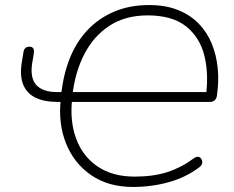

<svg xmlns="http://www.w3.org/2000/svg" viewBox="-20 -733 928 761"><path d="M507 8Q409 8 341 -39Q273 -86 241.5 -165Q210 -244 221 -341L229 -329H209Q156 -329 121.5 -345.5Q87 -362 72.5 -396.5Q58 -431 66 -483L73 -526Q76 -548 97 -548Q107 -548 111.5 -541.5Q116 -535 114 -522Q113 -515 111.5 -504.5Q110 -494 108 -486Q98 -425 123.5 -396.5Q149 -368 207 -368H233L222 -353Q230 -435 256.5 -501.5Q283 -568 328 -615Q373 -662 434 -687.5Q495 -713 571 -713Q636 -713 685 -693.5Q734 -674 767.5 -639.5Q801 -605 819.5 -559.5Q838 -514 843 -462Q848 -410 840 -356Q839 -346 835 -340Q831 -334 825 -331.5Q819 -329 810 -329H256L266 -341Q256 -253 282 -183Q308 -113 367 -73Q426 -33 514 -33Q588 -33 643.5 -51Q699 -69 746 -104Q755 -111 762.5 -111.5Q770 -112 774.5 -107.5Q779 -103 781 -96.5Q783 -90 780.5 -83Q778 -76 770 -70Q717 -30 649 -11Q581 8 507 8ZM565 -672Q477 -672 414 -631Q351 -590 314 -518Q277 -446 267 -354L260 -368H810L796 -352Q808 -440 790 -512.5Q772 -585 717.5 -628.5Q663 -672 565 -672Z"/></svg>

Font: Nunito Variable Extra Light
Style: Italic
Weight: 200
Italic angle: -9°
Designer: Vernon Adams
Foundry: Vernon Adams
Version: Version 3.602